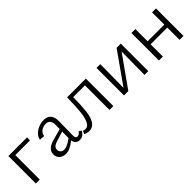

<svg xmlns="http://www.w3.org/2000/svg" viewBox="169 -1226 2040 2040"><g transform="rotate(-45 1189.0 -205.5)"><path d="M360 -368H139V0H80V-413H360Z M822 -54Q809 -27 788 -11.5Q767 4 738 4Q710 4 691.5 -12Q673 -28 669 -60Q631 -29 597.5 -12.5Q564 4 530 4Q486 4 458 -21Q430 -46 430 -87Q430 -166 542 -195L668 -230L669 -290Q670 -375 602 -375Q565 -375 535 -354.5Q505 -334 498 -294L440 -299Q445 -332 471 -359.5Q497 -387 536 -403Q575 -419 616 -419Q670 -419 696.5 -387Q723 -355 722 -298L719 -80Q719 -40 747 -40Q760 -40 772 -48Q784 -56 793 -71ZM549 -41Q572 -41 600 -54.5Q628 -68 667 -95L668 -193L555 -158Q520 -147 506 -131Q492 -115 492 -95Q492 -70 508 -55.5Q524 -41 549 -41Z M1244 0H1186V-369H1010Q1008 -237 998.5 -159Q989 -81 959.5 -36.5Q930 8 873 8Q847 8 815 -7L829 -42Q852 -36 862 -36Q902 -36 923.5 -83Q945 -130 952.5 -209Q960 -288 962 -413H1244Z M1769 0H1712L1716 -348L1469 0H1404V-413H1461L1457 -60L1706 -413H1769Z M2298 -413V0H2239V-184H1988V0H1929V-413H1988V-229H2239V-413Z"/></g></svg>

Font: Ysabeau Semilight
Style: Regular
Weight: 300
Designer: Christian Thalmann (Catharsis Fonts)
Version: Version 0.003